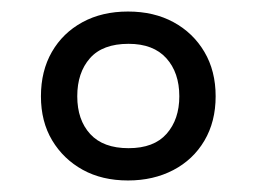

<svg xmlns="http://www.w3.org/2000/svg" viewBox="-20 -744 445 333"><path d="M202 -431Q157 -431 123.5 -449.5Q90 -468 70.5 -500.5Q51 -533 51 -577Q51 -621 70 -654Q89 -687 123 -705.5Q157 -724 202 -724Q247 -724 281 -705.5Q315 -687 334.5 -654Q354 -621 354 -577Q354 -533 334.5 -500Q315 -467 280.5 -449Q246 -431 202 -431ZM203 -487Q247 -487 269 -512Q291 -537 291 -577Q291 -618 268.5 -643Q246 -668 203 -668Q158 -668 136 -643Q114 -618 114 -577Q114 -536 136.5 -511.5Q159 -487 203 -487Z"/></svg>

Font: Noto Sans Khmer SemiCondensed
Style: Regular
Weight: 400
Width: 4
Designer: Danh Hong and the Monotype Design Team
Foundry: Monotype Imaging Inc.
Version: Version 2.004